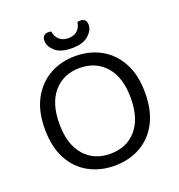

<svg xmlns="http://www.w3.org/2000/svg" viewBox="-143 -912 974 1044"><g transform="rotate(-20 344.5 -390.0)"><path d="M634 -304Q634 -200 596 -129.5Q558 -59 492.5 -23Q427 13 344 13Q262 13 196 -23Q130 -59 92 -129.5Q54 -200 54 -304Q54 -408 93 -478.5Q132 -549 197.5 -585Q263 -621 344 -621Q426 -621 491.5 -585Q557 -549 595.5 -478.5Q634 -408 634 -304ZM551 -304Q551 -423 494.5 -487.5Q438 -552 344 -552Q251 -552 194.5 -487.5Q138 -423 138 -304Q138 -185 194 -120.5Q250 -56 344 -56Q439 -56 495 -120.5Q551 -185 551 -304ZM344 -725Q376 -725 395.5 -742Q415 -759 420 -791Q424 -792 428 -792.5Q432 -793 437 -793Q453 -793 462.5 -784Q472 -775 472 -755Q472 -724 440 -695.5Q408 -667 344 -667Q278 -667 247 -695.5Q216 -724 216 -755Q216 -775 225.5 -784Q235 -793 251 -793Q256 -793 260.5 -792.5Q265 -792 268 -791Q273 -759 293 -742Q313 -725 344 -725Z"/></g></svg>

Font: Baloo Bhaina 2
Style: Regular
Weight: 400
Designer: Yesha Goshar, Manish Minz, Shuchita Grover and Ek Type
Foundry: Ek Type
Version: Version 1.700